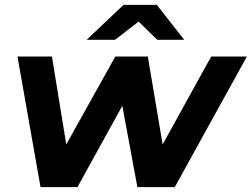

<svg xmlns="http://www.w3.org/2000/svg" viewBox="-20 -771 1037 791"><path d="M997 -538 700 0H546L484 -335L299 0H147L52 -538H194L253 -176L455 -538H589L650 -176L850 -538ZM628 -607 551 -682 454 -607H337L489 -751H626L739 -607Z"/></svg>

Font: Idrija
Style: Bold Italic
Weight: 700
Italic angle: -11.3°
Designer: Julieta Ulanovsky
Foundry: Julieta Ulanovsky
Version: Version 7.200